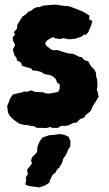

<svg xmlns="http://www.w3.org/2000/svg" viewBox="-20 -538 474 835"><path d="M64 0 47 -12 34 -22 21 -36 15 -48 11 -77 18 -93 23 -108 36 -127 60 -133 72 -135 84 -140 98 -139 115 -145 134 -138 167 -137 178 -132 194 -131 212 -134 232 -138 239 -149 240 -171 229 -178 222 -195 208 -207 199 -211 173 -216 159 -225 140 -230 121 -232 116 -240 87 -248 75 -253 72 -265 54 -275 52 -285 42 -300 36 -323 46 -342 37 -361 35 -375 46 -389 40 -397 54 -414 55 -429 62 -441 74 -460 78 -466 92 -475 103 -487 116 -492 127 -501 141 -507H152L165 -513L180 -515L222 -518L241 -515L261 -512H274L294 -506L320 -496L337 -489L349 -483L369 -470L368 -454L382 -446L375 -424L369 -410L364 -398L353 -386L345 -388L335 -379L317 -373L309 -370L281 -367L256 -372L239 -368L218 -372L211 -377L201 -372L187 -364L176 -351L182 -338L197 -327L208 -320H232L255 -312L275 -306L298 -304L325 -291L336 -289L346 -277L364 -271L370 -260L378 -247L391 -235L398 -219V-206L402 -193L404 -165L401 -148L405 -138L409 -117L396 -96L382 -74L376 -57L369 -51L350 -35L347 -27L328 -20L313 -5L298 -3L278 7L262 10L247 9L232 18H205L199 14L182 19L164 18H140L129 11L115 10L95 5L88 6ZM152 277 138 275 105 271 90 264 94 245 92 233 101 219 98 200 119 173 115 160 120 145 131 135 141 123 143 99 153 76 165 60 194 50 220 48 237 45 259 48 279 57 286 76V99L277 111L267 136L256 150L250 170L238 190L227 201L222 212L209 222L198 244L195 256L177 268Z"/></svg>

Font: Winky Rough
Style: Bold
Weight: 700
Designer: Simon Atzbach
Foundry: typofactur
Version: Version 1.206; ttfautohint (v1.8.4.7-5d5b)